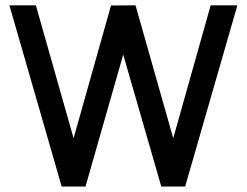

<svg xmlns="http://www.w3.org/2000/svg" viewBox="-20 -682 920 716"><path d="M670.4 13.7H581.5L439.5 -478.5L298.8 13.7H210L15.1 -662.1H113.8L254.4 -166.5L394 -661.6L485.4 -662.1L626 -166.5L765.6 -662.1H865.2Z"/></svg>

Font: Potro Sans Bangla
Style: Bold
Weight: 700
Designer: Jayed Ahsan Saad
Foundry: Codepotro
Version: Potro Sans Bangla;Version 0.996;CodepotroFonts;